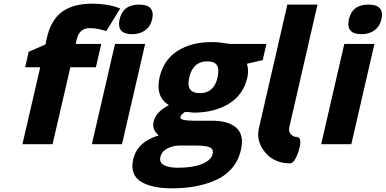

<svg xmlns="http://www.w3.org/2000/svg" viewBox="-20 -785 2099 1045"><path d="M552 -618Q505 -632 468 -632Q413 -632 398 -572L392 -546H531L502 -419H363L266 0H102L199 -419H117L136 -503L227 -543L235 -578Q257 -676 317.5 -720.5Q378 -765 482 -765Q563 -765 626 -742L634 -739L559 -616ZM737 -760Q826 -760 808 -680Q799 -641 770 -620Q741 -599 700 -599Q613 -599 631 -680Q649 -760 737 -760ZM770 -546 644 0H480L606 -546Z M849 -366Q871 -460 946.5 -508Q1022 -556 1132 -556Q1173 -556 1230 -546H1430L1410 -458L1324 -438Q1335 -401 1326 -362Q1304 -268 1225 -220Q1146 -172 1035 -172L1006 -175L987 -176Q965 -161 962 -149Q956 -128 1036 -128H1133Q1225 -128 1267.5 -88.5Q1310 -49 1291 32Q1278 89 1242.5 130.5Q1207 172 1155 195Q1103 218 1044.5 229Q986 240 917 240Q865 240 824 232Q783 224 751.5 206.5Q720 189 707.5 157Q695 125 705 82Q728 -14 844 -48Q806 -80 816 -123Q823 -154 849 -178Q871 -198 899 -213Q824 -259 849 -366ZM1040 7H960Q921 7 890 23.5Q859 40 853 70Q846 100 873 114Q900 128 948 128Q1031 128 1081 107Q1129 87 1137 54Q1144 25 1119.5 16Q1095 7 1040 7ZM1010 -363Q990 -278 1068 -278Q1145 -278 1164 -363Q1174 -409 1160.5 -430Q1147 -451 1108 -451Q1030 -451 1010 -363Z M1559 104Q1472 104 1422.5 43.5Q1373 -17 1389 -87L1544 -760H1708L1554 -90Q1550 -69 1563 -54.5Q1576 -40 1592 -40Q1624 -40 1611 16Q1604 48 1589.5 76Q1575 104 1559 104Z M1985 -760Q2074 -760 2056 -680Q2047 -641 2018 -620Q1989 -599 1948 -599Q1861 -599 1879 -680Q1897 -760 1985 -760ZM2018 -546 1892 0H1728L1854 -546Z"/></svg>

Font: Passageway
Style: BdIt
Weight: 700
Foundry: Ascender Corporation
Version: Version 1.11